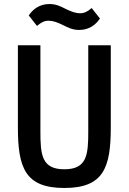

<svg xmlns="http://www.w3.org/2000/svg" viewBox="-20 -923 640 955"><path d="M69 -698V-289C69 -89 105 12 300 12C495 12 531 -89 531 -289V-698H419V-269C419 -154 413 -81 300 -81C187 -81 181 -154 181 -269V-698ZM374 -774C423 -774 457 -800 477 -831L436 -883C416 -866 400 -857 378 -857C357 -857 334 -865 304 -880C282 -891 259 -903 226 -903C177 -903 143 -877 123 -846L164 -794C184 -811 200 -820 222 -820C243 -820 266 -812 296 -797C318 -786 341 -774 374 -774Z"/></svg>

Font: IBM Plex Mono Medm
Style: Regular
Weight: 500
Monospace: yes
Designer: Mike Abbink, Paul van der Laan, Pieter van Rosmalen
Foundry: Bold Monday
Version: Version 2.004